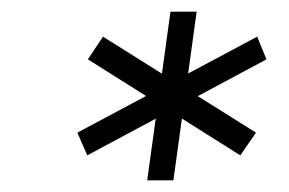

<svg xmlns="http://www.w3.org/2000/svg" viewBox="-20 -770 497 330"><path d="M273 -750H318L278 -460H233ZM131 -668 157 -707 420 -542 393 -503ZM438 -668 130 -503 113 -542 422 -707Z"/></svg>

Font: Mohave Light Light
Style: Italic
Weight: 300
Italic angle: -8°
Version: Version 2.003